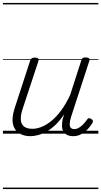

<svg xmlns="http://www.w3.org/2000/svg" viewBox="-20 -905 686 1300"><path d="M186 17Q139 17 107 -4.5Q75 -26 67 -68.5Q59 -111 80 -175L184 -494Q189 -506 195.5 -510.5Q202 -515 215 -515Q232 -515 238 -509Q244 -503 240 -491L133 -167Q119 -125 121 -94.5Q123 -64 142.5 -48.5Q162 -33 200 -33Q228 -33 260.5 -45.5Q293 -58 327 -85.5Q361 -113 393.5 -156.5Q426 -200 455 -262L530 -495Q534 -508 540 -512Q546 -516 559 -516Q576 -516 582.5 -510.5Q589 -505 585 -493L461 -113Q453 -87 452 -68Q451 -49 459 -40Q467 -31 483 -31Q499 -31 515 -40.5Q531 -50 544.5 -64.5Q558 -79 568 -93Q572 -101 579 -104Q586 -107 597 -100Q608 -94 609 -86.5Q610 -79 605 -71Q593 -51 574.5 -31Q556 -11 531 3Q506 17 476 17Q452 17 435.5 9Q419 1 410 -13.5Q401 -28 400 -49Q399 -70 404 -97L415 -132Q387 -90 357 -61Q327 -32 296.5 -15Q266 2 238 9.5Q210 17 186 17ZM0 365H646V375H0ZM0 -20H646V0H0ZM0 -505H646V-500H0ZM0 -885H646V-875H0Z"/></svg>

Font: Playwrite DK Loopet Guides
Style: Regular
Weight: 400
Designer: Veronika Burian, José Scaglione
Foundry: TypeTogether
Version: Version 1.003